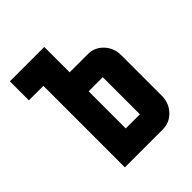

<svg xmlns="http://www.w3.org/2000/svg" viewBox="-162 -652 750 750"><g transform="rotate(-45 212.5 -277.5)"><path d="M305.2 -415Q342.8 -415 368.7 -387.7Q395 -359.9 395 -319.8V-95.2Q395 -55.7 368.7 -27.8Q342.3 0 305.2 0H95.2V-450.2H15.1V-555.2H205.1V-415ZM205.1 -310.1V-105H283.2V-310.1Z"/></g></svg>

Font: Horta
Style: Regular
Weight: 600
Width: 3
Version: Version 0.11